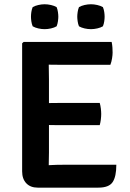

<svg xmlns="http://www.w3.org/2000/svg" viewBox="-20 -880 609 902"><path d="M84 -676.5 91 -683H209V-578Q209 -557 209.5 -542.5Q210 -528 210 -507.5V-163Q210 -147.5 209.5 -134.2Q209 -121 209 -104V1.5H157Q123 1.5 103.5 -19Q84 -39.5 84 -75ZM448.5 -396.5Q452 -384.5 453.8 -369.8Q455.5 -355 455.5 -344.5Q455.5 -333.5 453.8 -319Q452 -304.5 448.5 -292H274.5Q262.5 -292 242.8 -292.2Q223 -292.5 202.2 -292.8Q181.5 -293 166 -293V-395.5Q181.5 -395.5 202.2 -395.8Q223 -396 242.8 -396.2Q262.5 -396.5 274.5 -396.5ZM504.5 -683Q507.5 -669 508.2 -656.2Q509 -643.5 509 -632.5Q509 -622 506.5 -606Q504 -590 498.5 -575.5H274.5Q262.5 -575.5 242.8 -575.8Q223 -576 202.2 -576.2Q181.5 -576.5 166 -577V-683ZM526.5 -106Q526.5 -50.5 509.2 -24.5Q492 1.5 442 1.5H166V-101.5Q193.5 -103 219.2 -104.5Q245 -106 278.5 -106ZM407.5 -743Q392.5 -743 377.2 -746.5Q362 -750 351 -756.5Q346.5 -767.5 344.8 -780Q343 -792.5 343 -801.5Q343 -811 344.8 -823.2Q346.5 -835.5 351 -846.5Q362 -853 377.2 -856.5Q392.5 -860 407.5 -860Q421.5 -860 437 -856.5Q452.5 -853 463.5 -846.5Q468 -835.5 469.8 -823.2Q471.5 -811 471.5 -801.5Q471.5 -792.5 469.8 -780Q468 -767.5 463.5 -756.5Q452.5 -750 437 -746.5Q421.5 -743 407.5 -743ZM189.5 -743Q175.5 -743 160 -746.5Q144.5 -750 133.5 -756.5Q129 -767.5 127.2 -780Q125.5 -792.5 125.5 -801.5Q125.5 -811 127.2 -823.2Q129 -835.5 133.5 -846.5Q144.5 -853 160 -856.5Q175.5 -860 189.5 -860Q204 -860 219.5 -856.5Q235 -853 246 -846.5Q250.5 -835.5 252.2 -823.2Q254 -811 254 -801.5Q254 -792.5 252.2 -780Q250.5 -767.5 246 -756.5Q235 -750 219.5 -746.5Q204 -743 189.5 -743Z"/></svg>

Font: Signika Negative Light SemiBold
Style: Regular
Weight: 600
Version: Version 2.001